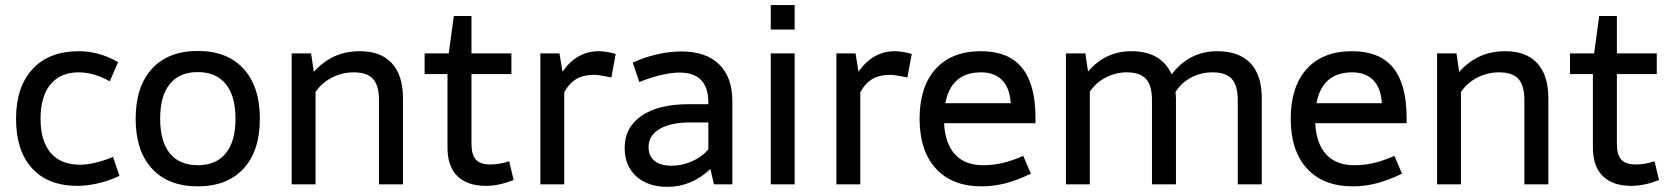

<svg xmlns="http://www.w3.org/2000/svg" viewBox="-20 -724 6558 754"><path d="M443.8 -480 411.1 -404.8Q348.1 -439.9 289.1 -439.9Q217.3 -439.9 178.2 -392.6Q139.2 -345.2 139.2 -257.8Q139.2 -169.9 179.2 -123.5Q219.2 -77.1 294.9 -77.1Q322.8 -77.1 357.4 -85.7Q392.1 -94.2 423.8 -107.9L449.2 -33.2Q411.1 -15.1 367.2 -4.6Q323.2 5.9 284.2 5.9Q168.9 5.9 106 -63Q43 -131.8 43 -257.8Q43 -382.8 107.9 -452.9Q172.9 -522.9 289.1 -522.9Q369.6 -522.9 443.8 -480Z M1000.5 -257.8Q1000.5 -131.8 936.5 -62Q872.6 7.8 756.8 7.8Q640.6 7.8 576.7 -62Q512.7 -131.8 512.7 -257.8Q512.7 -383.8 576.7 -453.9Q640.6 -523.9 756.8 -523.9Q872.6 -523.9 936.5 -453.9Q1000.5 -383.8 1000.5 -257.8ZM608.9 -257.8Q608.9 -168.9 646.7 -122.1Q684.6 -75.2 756.8 -75.2Q828.6 -75.2 866.7 -122.1Q904.8 -168.9 904.8 -257.8Q904.8 -346.7 866.7 -393.8Q828.6 -440.9 756.8 -440.9Q684.6 -440.9 646.7 -394Q608.9 -347.2 608.9 -257.8Z M1393.6 -522.9Q1475.6 -522.9 1519 -475.6Q1562.5 -428.2 1562.5 -337.9V0H1468.3V-331.1Q1468.3 -388.2 1444.8 -414.1Q1421.4 -439.9 1369.6 -439.9Q1323.7 -439.9 1283.7 -419.4Q1243.7 -398.9 1219.2 -362.8V0H1125.5V-514.2H1201.7L1212.4 -441.9Q1249.5 -482.9 1293.9 -502.9Q1338.4 -522.9 1393.6 -522.9Z M1889.2 5.9Q1814.9 5.9 1776.1 -32.5Q1737.3 -70.8 1737.3 -145V-433.1H1647.5V-514.2H1742.2L1762.2 -661.1H1831.5V-514.2H1988.3V-433.1H1831.5V-160.2Q1831.5 -116.2 1848.9 -97.2Q1866.2 -78.1 1906.2 -78.1Q1941.4 -78.1 1979.5 -90.8L1997.1 -17.1Q1939 5.9 1889.2 5.9Z M2331.1 -522.9Q2359.9 -522.9 2397.9 -512.2L2380.9 -419.9Q2332 -429.7 2314.9 -430.2Q2272 -430.2 2243.9 -414.1Q2215.8 -397.9 2195.8 -361.8V0H2102.1V-514.2H2177.2L2189 -441.9Q2215.8 -481.9 2252 -502.4Q2288.1 -522.9 2331.1 -522.9Z M2856 -327.1V0H2783.7L2770 -60.1Q2694.8 9.8 2601.1 9.8Q2523.9 9.8 2478.5 -31.7Q2433.1 -73.2 2433.1 -143.1Q2433.1 -224.1 2499.5 -269.5Q2565.9 -314.9 2686 -314.9H2761.7V-329.1Q2757.8 -439 2648.9 -439Q2615.7 -439 2574.2 -429Q2532.7 -418.9 2490.7 -401.9L2464.8 -478Q2509.8 -499 2559.8 -510.5Q2609.9 -522 2655.8 -522Q2752 -522 2804 -471.4Q2856 -420.9 2856 -327.1ZM2526.9 -146Q2526.9 -110.8 2550.8 -92Q2574.7 -73.2 2617.7 -73.2Q2658.7 -73.2 2697.8 -90.6Q2736.8 -107.9 2761.7 -137.2V-243.2H2691.9Q2613.8 -243.2 2570.3 -217.5Q2526.9 -191.9 2526.9 -146Z M3006.8 -704.1H3100.6V-607.9H3006.8ZM3006.8 -514.2H3100.6V0H3006.8Z M3493.7 -522.9Q3522.5 -522.9 3560.5 -512.2L3543.5 -419.9Q3494.6 -429.7 3477.5 -430.2Q3434.6 -430.2 3406.5 -414.1Q3378.4 -397.9 3358.4 -361.8V0H3264.6V-514.2H3339.8L3351.6 -441.9Q3378.4 -481.9 3414.6 -502.4Q3450.7 -522.9 3493.7 -522.9Z M3840.3 -75.2Q3879.4 -75.2 3915.8 -83.5Q3952.1 -91.8 3998.5 -111.8L4028.3 -42Q3975.1 -16.1 3928.7 -4.2Q3882.3 7.8 3835.4 7.8Q3719.2 7.8 3655.3 -62Q3591.3 -131.8 3591.3 -257.8Q3591.3 -383.8 3654.3 -453.4Q3717.3 -522.9 3832.5 -522.9Q3940.4 -522.9 3993.4 -458Q4046.4 -393.1 4046.4 -261.2V-240.2H3687.5Q3691.4 -160.2 3730.5 -117.7Q3769.5 -75.2 3840.3 -75.2ZM3832.5 -439.9Q3715.3 -439.9 3692.4 -318.8H3949.2Q3945.3 -378.9 3915.3 -409.4Q3885.3 -439.9 3832.5 -439.9Z M4422.9 -522.9Q4540 -522.9 4581.1 -432.1Q4650.9 -522.9 4759.8 -522.9Q4845.7 -522.9 4890.4 -476.1Q4935.1 -429.2 4935.1 -337.9V0H4840.8V-331.1Q4840.8 -388.2 4817.4 -414.1Q4793.9 -439.9 4742.2 -439.9Q4696.3 -439.9 4658.2 -419.9Q4620.1 -399.9 4596.2 -362.8Q4596.2 -360.8 4597.2 -353.5Q4598.1 -346.2 4598.1 -334V0H4503.9V-331.1Q4503.9 -388.2 4480.5 -414.1Q4457 -439.9 4404.8 -439.9Q4360.8 -439.9 4322 -419.4Q4283.2 -398.9 4259.8 -363.8V0H4166V-514.2H4242.2L4252.9 -442.9Q4320.8 -522.9 4422.9 -522.9Z M5297.9 -75.2Q5336.9 -75.2 5373.3 -83.5Q5409.7 -91.8 5456.1 -111.8L5485.8 -42Q5432.6 -16.1 5386.2 -4.2Q5339.8 7.8 5293 7.8Q5176.8 7.8 5112.8 -62Q5048.8 -131.8 5048.8 -257.8Q5048.8 -383.8 5111.8 -453.4Q5174.8 -522.9 5290 -522.9Q5397.9 -522.9 5450.9 -458Q5503.9 -393.1 5503.9 -261.2V-240.2H5145Q5148.9 -160.2 5188 -117.7Q5227.1 -75.2 5297.9 -75.2ZM5290 -439.9Q5172.9 -439.9 5149.9 -318.8H5406.7Q5402.8 -378.9 5372.8 -409.4Q5342.8 -439.9 5290 -439.9Z M5891.6 -522.9Q5973.6 -522.9 6017.1 -475.6Q6060.5 -428.2 6060.5 -337.9V0H5966.3V-331.1Q5966.3 -388.2 5942.9 -414.1Q5919.4 -439.9 5867.7 -439.9Q5821.8 -439.9 5781.7 -419.4Q5741.7 -398.9 5717.3 -362.8V0H5623.5V-514.2H5699.7L5710.4 -441.9Q5747.6 -482.9 5792 -502.9Q5836.4 -522.9 5891.6 -522.9Z M6387.2 5.9Q6313 5.9 6274.2 -32.5Q6235.4 -70.8 6235.4 -145V-433.1H6145.5V-514.2H6240.2L6260.3 -661.1H6329.6V-514.2H6486.3V-433.1H6329.6V-160.2Q6329.6 -116.2 6346.9 -97.2Q6364.3 -78.1 6404.3 -78.1Q6439.5 -78.1 6477.5 -90.8L6495.1 -17.1Q6437 5.9 6387.2 5.9Z"/></svg>

Font: Sarala
Style: Regular
Weight: 400
Designer: Andres Torresi
Foundry: Huerta Tipografica
Version: Version 1.004;PS 001.003;hotconv 1.0.70;makeotf.lib2.5.58329